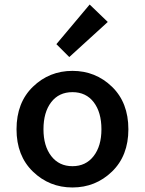

<svg xmlns="http://www.w3.org/2000/svg" viewBox="-20 -816 640 848"><path d="M53 -245Q53 -363 125.5 -433Q198 -503 300 -503Q402 -503 474.5 -433Q547 -363 547 -245Q547 -128 474.5 -58Q402 12 300 12Q198 12 125.5 -58Q53 -128 53 -245ZM428 -245Q428 -320 394 -364.5Q360 -409 300 -409Q240 -409 206 -364.5Q172 -320 172 -245Q172 -171 206.5 -126.5Q241 -82 300 -82Q359 -82 393.5 -126.5Q428 -171 428 -245ZM286 -564 229 -621 376 -796 456 -719Z"/></svg>

Font: TypoPRO Source Code Pro
Style: Regular
Weight: 600
Monospace: yes
Designer: Paul D. Hunt, Teo Tuominen
Foundry: Adobe Systems Incorporated
Version: Version 2.010;PS 1.0;hotconv 1.0.84;makeotf.lib2.5.63406